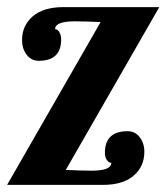

<svg xmlns="http://www.w3.org/2000/svg" viewBox="-67 -520 470 540"><path d="M246 -62Q239 -62 233.5 -70Q228 -78 228 -90Q228 -151 292 -151Q313 -151 326 -134Q339 -117 339 -93Q339 -52 309 -26Q279 0 222 0H-47L216 -458Q170 -460 143 -460Q88 -460 88 -438Q95 -438 100 -429.5Q105 -421 105 -409Q105 -349 42 -349Q21 -349 8 -366Q-5 -383 -5 -407Q-5 -448 25 -474Q55 -500 112 -500H381L118 -42Q164 -40 191 -40Q246 -40 246 -62Z"/></svg>

Font: Lobster 1.3
Style: Regular
Weight: 400
Designer: Pablo Impallari
Foundry: Pablo Impallari. www.impallari.com
Version: Version 1.003 2010